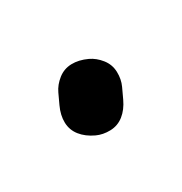

<svg xmlns="http://www.w3.org/2000/svg" viewBox="-23 -53 71 75"><g transform="rotate(-5 12.5 -15.0)"><path d="M0 -13H25V-18H0ZM13 -25Q9 -25 6 -23.5Q3 -22 1.5 -19Q0 -16 0 -13Q0 -9 1.5 -6Q3 -3 6 -1.5Q9 0 13 0Q16 0 19 -1.5Q22 -3 23.5 -6Q25 -9 25 -13Q25 -16 23.5 -19Q22 -22 19 -23.5Q16 -25 13 -25ZM13 -30Q9 -30 6 -28.5Q3 -27 1.5 -24Q0 -21 0 -18Q0 -14 1.5 -11Q3 -8 6 -6.5Q9 -5 13 -5Q16 -5 19 -6.5Q22 -8 23.5 -11Q25 -14 25 -18Q25 -21 23.5 -24Q22 -27 19 -28.5Q16 -30 13 -30Z"/></g></svg>

Font: Wavefont Thin
Style: Regular
Weight: 100
Monospace: yes
Version: Version 3.005;gftools[0.9.33]